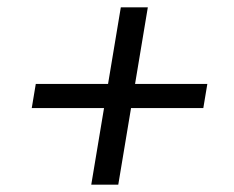

<svg xmlns="http://www.w3.org/2000/svg" viewBox="-20 -568 640 526"><path d="M230 -62 265 -272H67L78 -338H276L311 -548H385L350 -338H548L537 -272H339L304 -62Z"/></svg>

Font: iA Writer Duo S
Style: Italic
Weight: 400
Italic angle: -9.5°
Designer: Mike Abbink, Paul van der Laan, Pieter van Rosmalen, Oliver Reichenstein
Foundry: Bold Monday and Information Architects Inc.
Version: Version 2.000